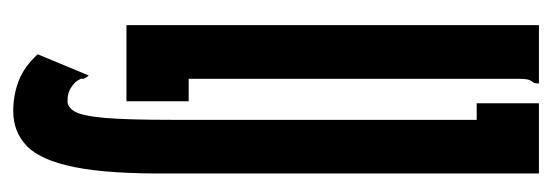

<svg xmlns="http://www.w3.org/2000/svg" viewBox="-292 -371 834 290"><g transform="rotate(90 125.0 -226.0)"><path d="M148 171Q123 171 101.5 162.5Q80 154 62 134L94 57Q100 64 99 66.5Q98 69 104 77Q109 82 115.5 85.5Q122 89 133 89Q142 89 148.5 78Q155 67 158 33.5Q161 0 161 -68V-529H136V-623H242V-69Q243 26 232.5 78Q222 130 200.5 150.5Q179 171 148 171ZM18 0V-623H106Q106 -616 104.5 -614.5Q103 -613 101 -609Q99 -605 99 -589V-94H133V0Z"/></g></svg>

Font: Inconsolata UltraCondensed Black
Style: Regular
Weight: 900
Width: 1
Monospace: yes
Designer: Raph Levien, Cyreal, Brenton Simpson
Foundry: Raph Levien, Cyreal, Google
Version: Version 3.001; ttfautohint (v1.8.2.53-6de2)